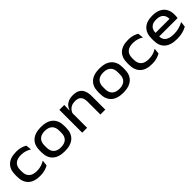

<svg xmlns="http://www.w3.org/2000/svg" viewBox="299 -1680 2875 2875"><g transform="rotate(-45 1737.0 -242.0)"><path d="M301.5 13.5Q175 13.5 111 -48.2Q47 -110 47 -223.5V-263.5Q47 -376.5 111 -437.5Q175 -498.5 301 -498.5Q340.5 -498.5 372.8 -492.2Q405 -486 430.5 -475.8Q456 -465.5 474 -455L483.5 -365.5Q453 -385 412.2 -399.2Q371.5 -413.5 316.5 -413.5Q234 -413.5 192.5 -374.5Q151 -335.5 151 -262.5V-225Q151 -152 193 -112.5Q235 -73 318.5 -73Q373.5 -73 414.8 -87.2Q456 -101.5 488.5 -121.5L479 -31Q451 -14 406.2 -0.2Q361.5 13.5 301.5 13.5Z M824 13.5Q696.5 13.5 630 -47.2Q563.5 -108 563.5 -222.5V-263.5Q563.5 -377 630.2 -437.8Q697 -498.5 824 -498.5Q951.5 -498.5 1018.2 -437.8Q1085 -377 1085 -263.5V-222.5Q1085 -108 1018.2 -47.2Q951.5 13.5 824 13.5ZM824 -69.5Q900 -69.5 940.5 -108Q981 -146.5 981 -219.5V-266.5Q981 -338.5 940.8 -377Q900.5 -415.5 824 -415.5Q748.5 -415.5 708 -377Q667.5 -338.5 667.5 -266.5V-219.5Q667.5 -146.5 708 -108Q748.5 -69.5 824 -69.5Z M1587.5 0V-277Q1587.5 -316.5 1575.5 -346.8Q1563.5 -377 1535.8 -394Q1508 -411 1460 -411Q1416 -411 1383.5 -396Q1351 -381 1330.8 -355.2Q1310.5 -329.5 1302 -297.5L1286.5 -373H1307.5Q1317.5 -406.5 1341 -434.8Q1364.5 -463 1403.5 -480Q1442.5 -497 1499 -497Q1567.5 -497 1609.5 -472.5Q1651.5 -448 1671.2 -401.2Q1691 -354.5 1691 -288V0ZM1202.5 0V-484H1306L1302 -357L1306 -347.5V0Z M2062.5 13.5Q1935 13.5 1868.5 -47.2Q1802 -108 1802 -222.5V-263.5Q1802 -377 1868.8 -437.8Q1935.5 -498.5 2062.5 -498.5Q2190 -498.5 2256.8 -437.8Q2323.5 -377 2323.5 -263.5V-222.5Q2323.5 -108 2256.8 -47.2Q2190 13.5 2062.5 13.5ZM2062.5 -69.5Q2138.5 -69.5 2179 -108Q2219.5 -146.5 2219.5 -219.5V-266.5Q2219.5 -338.5 2179.2 -377Q2139 -415.5 2062.5 -415.5Q1987 -415.5 1946.5 -377Q1906 -338.5 1906 -266.5V-219.5Q1906 -146.5 1946.5 -108Q1987 -69.5 2062.5 -69.5Z M2671.5 13.5Q2545 13.5 2481 -48.2Q2417 -110 2417 -223.5V-263.5Q2417 -376.5 2481 -437.5Q2545 -498.5 2671 -498.5Q2710.5 -498.5 2742.8 -492.2Q2775 -486 2800.5 -475.8Q2826 -465.5 2844 -455L2853.5 -365.5Q2823 -385 2782.2 -399.2Q2741.5 -413.5 2686.5 -413.5Q2604 -413.5 2562.5 -374.5Q2521 -335.5 2521 -262.5V-225Q2521 -152 2563 -112.5Q2605 -73 2688.5 -73Q2743.5 -73 2784.8 -87.2Q2826 -101.5 2858.5 -121.5L2849 -31Q2821 -14 2776.2 -0.2Q2731.5 13.5 2671.5 13.5Z M3203 13.5Q3068 13.5 3000.8 -46.8Q2933.5 -107 2933.5 -219.5V-265.5Q2933.5 -376 2997.2 -437.2Q3061 -498.5 3182.5 -498.5Q3265 -498.5 3320.2 -471Q3375.5 -443.5 3403.2 -393.5Q3431 -343.5 3431 -276V-265Q3431 -249.5 3429.5 -233.5Q3428 -217.5 3425.5 -204H3329.5Q3331 -223.5 3331.5 -243.2Q3332 -263 3332 -280Q3332 -323.5 3315.2 -353.8Q3298.5 -384 3265.2 -400Q3232 -416 3182.5 -416Q3109 -416 3072.5 -379.5Q3036 -343 3036 -277.5V-250.5L3036.5 -239V-208Q3036.5 -178 3046 -153.2Q3055.5 -128.5 3077 -110.2Q3098.5 -92 3133.8 -82Q3169 -72 3220 -72Q3276.5 -72 3326.8 -86Q3377 -100 3422 -124L3411.5 -37Q3371.5 -13.5 3319.5 0Q3267.5 13.5 3203 13.5ZM2984 -204V-281H3405V-204Z"/></g></svg>

Font: Anek Gurmukhi Medium SemiExpanded
Style: Regular
Weight: 500
Width: 6
Version: Version 1.003